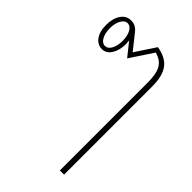

<svg xmlns="http://www.w3.org/2000/svg" viewBox="-241 -658 1001 1001"><g transform="rotate(45 259.5 -158.0)"><path d="M432 -400V250H401V-400Q401 -464 382 -495.5Q363 -527 320 -538L236 -411L177 -485Q179 -467 179 -459Q179 -413 159.5 -382.5Q140 -352 108 -352Q77 -352 56 -379.5Q35 -407 35 -457Q35 -505 55.5 -535.5Q76 -566 112 -566Q145 -566 167 -538L234 -454L308 -566Q374 -555 403 -516Q432 -477 432 -400ZM155 -459Q155 -495 142 -519Q129 -543 108 -543Q88 -543 74.5 -519Q61 -495 61 -459Q61 -423 74 -399Q87 -375 108 -375Q129 -375 142 -399Q155 -423 155 -459Z"/></g></svg>

Font: KoHo ExtraLight
Style: Regular
Weight: 275
Version: Version 1.000; ttfautohint (v1.6)